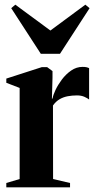

<svg xmlns="http://www.w3.org/2000/svg" viewBox="-20 -801 420 821"><path d="M7 0V-18.5L64 -35.5V-425L7 -447V-465L159 -514H181.5L204.5 -497V-468.5L202 -378L205 -381Q207 -394 217.2 -416Q227.5 -438 244.5 -460.8Q261.5 -483.5 284 -499.2Q306.5 -515 333 -515Q343.5 -515 350 -513.5Q356.5 -512 361 -509.5V-375.5Q355 -380.5 341.5 -386.8Q328 -393 309 -393Q288.5 -393 269.8 -389.5Q251 -386 235 -376.8Q219 -367.5 206.5 -350L207 -35.5L279.5 -18.5V0ZM154.5 -571 28 -766 45.5 -781 195.5 -670.5 345 -781 363 -766 236.5 -571Z"/></svg>

Font: Merriweather 144pt
Style: Bold
Weight: 700
Version: Version 2.100